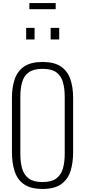

<svg xmlns="http://www.w3.org/2000/svg" viewBox="-20 -1224 556 1255"><path d="M258 11Q179 11 135.5 -20.5Q92 -52 75 -106.5Q58 -161 58 -230V-584Q58 -653 76 -706Q94 -759 137.5 -789Q181 -819 258 -819Q335 -819 378.5 -789Q422 -759 440 -706Q458 -653 458 -584V-229Q458 -160 441 -106Q424 -52 380.5 -20.5Q337 11 258 11ZM258 -34Q316 -34 347.5 -57Q379 -80 391 -121.5Q403 -163 403 -218V-592Q403 -647 391 -688Q379 -729 348 -751.5Q317 -774 258 -774Q200 -774 168.5 -751.5Q137 -729 125 -688Q113 -647 113 -592V-218Q113 -163 125 -121.5Q137 -80 168.5 -57Q200 -34 258 -34ZM311 -966V-1042H367V-966ZM151 -966V-1042H206V-966ZM172 -1164V-1204H344V-1164Z"/></svg>

Font: Oswald ExtraLight
Style: Regular
Weight: 250
Designer: Vernon Adams
Foundry: Vernon Adams
Version: Version 4.100; ttfautohint (v1.8.1.43-b0c9)